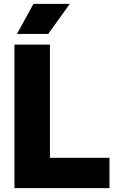

<svg xmlns="http://www.w3.org/2000/svg" viewBox="-20 -970 588 990"><path d="M54.5 0V-740H237.5V-156.5H544.5V0ZM67.5 -795 152.5 -950H340L228.5 -795Z"/></svg>

Font: Encode Sans SmCnd XBd
Style: Regular
Weight: 800
Width: 4
Designer: Multiple Designers
Foundry: Impallari Type
Version: Version 3.002; ttfautohint (v1.8.3) -l 8 -r 50 -G 200 -x 14 